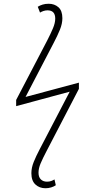

<svg xmlns="http://www.w3.org/2000/svg" viewBox="-20 -784 497 1022"><path d="M222 218Q190 218 168.5 198Q147 178 147 138Q147 109 159.5 78Q172 47 191 11L351 -296L66 -219V-252L231 -568Q250 -605 262 -633.5Q274 -662 274 -685Q274 -729 233 -729Q222 -729 211.5 -725.5Q201 -722 193 -717L181 -748Q192 -755 206.5 -759.5Q221 -764 239 -764Q270 -764 291 -745.5Q312 -727 312 -687Q312 -658 299 -626Q286 -594 266 -556L116 -268L400 -344V-311L229 18Q208 58 196.5 85Q185 112 185 135Q185 159 197.5 171Q210 183 230 183Q243 183 252.5 179.5Q262 176 270 171L277 202Q267 209 252.5 213.5Q238 218 222 218Z"/></svg>

Font: Noto Sans Disp ExtLt
Style: Italic
Weight: 200
Italic angle: -12°
Designer: Monotype Design Team
Foundry: Monotype Imaging Inc.
Version: Version 2.000;GOOG;noto-source:20170915:90ef993387c0